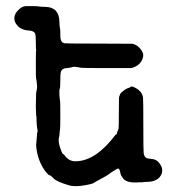

<svg xmlns="http://www.w3.org/2000/svg" viewBox="-20 -590 587 643"><path d="M100 -234Q101 -279 101 -279Q105 -295 104 -303Q103 -311 102.5 -318Q102 -325 101 -325.5Q100 -326 100 -373Q100 -420 101 -420V-425Q100 -425 100 -447.5Q100 -470 98 -477Q94 -487 75 -488Q44 -490 31 -515Q22 -536 40 -555Q53 -569 66 -569.5Q79 -570 92 -569.5Q105 -569 105 -569Q105 -569 109.5 -568.5Q114 -568 118 -567.5Q122 -567 132 -567Q178 -566 179 -517Q179 -502 180.5 -497.5Q182 -493 182 -478Q182 -463 183 -459Q186 -446 197 -445Q208 -444 311.5 -444Q415 -444 417 -443.5Q419 -443 422 -443.5Q425 -444 434.5 -439.5Q444 -435 453.5 -422Q463 -409 458 -395Q450 -370 420 -362H337Q255 -362 251.5 -363Q248 -364 241 -365Q234 -366 233 -366Q230 -367 223 -365.5Q216 -364 215.5 -363.5Q215 -363 204 -362Q184 -361 183 -344Q182 -340 182 -318.5Q182 -297 180 -292Q178 -287 179 -271.5Q180 -256 181 -254Q182 -252 182 -204.5Q182 -157 181 -155.5Q180 -154 179.5 -143.5Q179 -133 177 -127Q175 -116 180.5 -98Q186 -80 191 -74L194 -73Q210 -48 236 -50Q302 -52 368 -140H370Q373 -144 372 -144.5Q371 -145 373.5 -150Q376 -155 377 -159.5Q378 -164 378 -211Q378 -258 378.5 -262.5Q379 -267 382 -273.5Q385 -280 386.5 -280.5Q388 -281 395 -287Q402 -293 409 -295Q416 -297 418 -299.5Q420 -302 429 -298Q457 -285 459 -262Q460 -253 460 -171Q460 -89 461 -81Q461 -65 472 -60Q475 -59 489.5 -57.5Q504 -56 513 -44.5Q522 -33 523 -24Q524 -15 521 -7Q510 18 475 19Q467 19 459.5 20Q452 21 450.5 20.5Q449 20 440 21Q400 23 390 4Q389 3 386.5 -1Q384 -5 382.5 -13.5Q381 -22 378 -24.5Q375 -27 368.5 -22.5Q362 -18 358 -16Q354 -14 347 -8.5Q340 -3 329 3Q299 19 294 22.5Q289 26 267 30Q231 37 209 30Q169 18 159.5 7.5Q150 -3 146 -3Q142 -3 130 -19Q107 -52 102 -93Q102 -98 101.5 -98.5Q101 -99 101 -104.5Q101 -110 101.5 -110.5Q102 -111 102.5 -120.5Q103 -130 103.5 -133Q104 -136 104 -139Q104 -142 104 -143Q107 -148 105 -157.5Q103 -167 102.5 -184Q102 -201 102 -201L101 -203Z"/></svg>

Font: TT2020 Style E
Style: Regular
Weight: 400
Version: Version 00.2